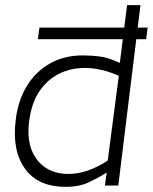

<svg xmlns="http://www.w3.org/2000/svg" viewBox="-20 -720 593 745"><path d="M235 5Q127 5 76.5 -66Q26 -137 41 -255Q50 -330 84 -386Q118 -442 173.5 -473.5Q229 -505 301 -505Q334 -505 366.5 -501Q399 -497 445 -476L473 -700H525L439 0H387L394 -50Q363 -31 325.5 -13Q288 5 235 5ZM398 -97 441 -426Q380 -453 322 -456Q264 -459 215 -436.5Q166 -414 134 -367.5Q102 -321 93 -249Q84 -177 106.5 -129Q129 -81 173.5 -60Q218 -39 276.5 -47.5Q335 -56 398 -97ZM547 -568H127L133 -613H553Z"/></svg>

Font: Kulim Park ExtraLight
Style: Italic
Weight: 275
Italic angle: -8°
Designer: Noponies / Dale Sattler
Foundry: Noponies
Version: Version 1.000; ttfautohint (v1.8.3)